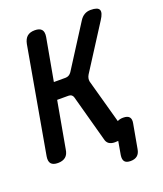

<svg xmlns="http://www.w3.org/2000/svg" viewBox="-163 -843 921 1085"><g transform="rotate(-20 297.5 -300.0)"><path d="M44 10Q15 10 3 -4Q-9 -18 -4 -48L108 -682Q114 -712 130.5 -726Q147 -740 176 -740Q205 -740 217 -726Q229 -712 224 -682L178 -428H248Q259 -428 268 -433Q277 -438 284 -448L446 -702Q458 -721 474.5 -730.5Q491 -740 512 -740Q555 -740 563 -721.5Q571 -703 546 -665L377 -401Q371 -391 369 -381Q367 -371 369 -361L442 -97Q456 -105 477 -105Q503 -105 513.5 -92.5Q524 -80 519 -55L493 89Q489 115 474 127.5Q459 140 433.5 140Q408 140 398 127.5Q388 115 392 89L406 9Q397 10 386 10Q364 10 350.5 0.5Q337 -9 333 -29L257 -307Q254 -317 247 -322Q240 -327 229 -327H161L111 -48Q107 -18 90 -4Q73 10 44 10Z"/></g></svg>

Font: Maple Mono SemiBold
Style: Italic
Weight: 600
Italic angle: -10°
Monospace: yes
Designer: subframe7536
Version: Version 7.000